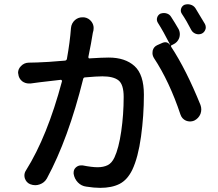

<svg xmlns="http://www.w3.org/2000/svg" viewBox="-20 -865 1040 918"><path d="M960 -750Q963.9 -742.2 963.9 -734.4Q963.9 -728.5 961.9 -723.6Q957 -710 944.3 -704.1Q929.7 -698.2 915.5 -703.6Q901.4 -709 894.5 -721.7Q872.1 -765.6 849.6 -798.8Q841.8 -810.5 845.7 -823.2Q849.6 -835.9 861.3 -841.8Q869.1 -844.7 877.9 -844.7Q883.8 -844.7 890.6 -842.8Q905.3 -838.9 914.1 -826.2Q937.5 -788.1 960 -750ZM319.3 -730.5Q321.3 -753.9 338.9 -769.5Q354.5 -782.2 373 -782.2Q376 -782.2 378.9 -782.2H381.8Q404.3 -779.3 418 -760.7Q427.7 -747.1 427.7 -731.4Q427.7 -725.6 426.8 -719.7Q424.8 -713.9 423.8 -708Q417 -663.1 402.3 -591.8Q402.3 -589.8 403.8 -587.4Q405.3 -585 408.2 -585.9Q469.7 -589.8 500 -589.8Q578.1 -589.8 623 -549.3Q668 -508.8 668 -412.1Q668 -312.5 654.3 -212.4Q640.6 -112.3 612.3 -52.7Q588.9 -4.9 551.8 14.2Q514.6 33.2 459 33.2Q429.7 33.2 392.6 27.3Q369.1 24.4 352.5 7.3Q335.9 -9.8 332 -34.2Q332 -37.1 332 -40Q332 -54.7 342.8 -64.5Q353.5 -74.2 367.2 -74.2Q371.1 -74.2 375 -74.2Q419.9 -65.4 446.3 -65.4Q474.6 -65.4 494.6 -75.2Q514.6 -85 527.3 -112.3Q547.9 -156.2 559.6 -236.8Q571.3 -317.4 571.3 -401.4Q571.3 -460.9 546.9 -480.5Q522.5 -500 469.7 -500Q443.4 -500 387.7 -495.1Q379.9 -495.1 377.9 -488.3Q306.6 -201.2 204.1 -11.7Q192.4 8.8 169.9 16.6Q159.2 20.5 148.4 20.5Q136.7 20.5 124 15.6Q105.5 7.8 98.6 -12.7Q96.7 -19.5 96.7 -26.4Q96.7 -39.1 104.5 -50.8Q206.1 -212.9 276.4 -476.6Q276.4 -479.5 274.9 -481.4Q273.4 -483.4 270.5 -483.4Q174.8 -472.7 169.9 -471.7Q150.4 -469.7 126 -465.8Q121.1 -465.8 118.2 -465.8Q100.6 -465.8 85.9 -476.6Q69.3 -490.2 67.4 -511.7Q66.4 -514.6 66.4 -516.6Q66.4 -535.2 80.1 -548.8Q94.7 -564.5 116.2 -565.4Q127.9 -565.4 158.2 -566.4Q202.1 -567.4 291 -575.2Q297.9 -576.2 299.8 -583Q314.5 -665 319.3 -730.5ZM834 -725.6Q839.8 -713.9 839.8 -701.2Q839.8 -692.4 836.9 -683.6Q829.1 -662.1 807.6 -652.3L801.8 -649.4Q794.9 -647.5 798.8 -640.6Q870.1 -532.2 938.5 -363.3Q942.4 -352.5 942.4 -341.8Q942.4 -331.1 938.5 -320.3Q929.7 -298.8 908.2 -288.1Q898.4 -284.2 888.7 -284.2Q878.9 -284.2 869.1 -288.1Q849.6 -296.9 842.8 -317.4Q790 -475.6 715.8 -587.9Q709 -599.6 709 -611.3Q709 -617.2 710 -623Q714.8 -641.6 732.4 -649.4L756.8 -660.2Q763.7 -663.1 770.5 -663.1Q783.2 -663.1 793 -650.4Q793 -650.4 793.9 -650.4Q761.7 -713.9 734.4 -756.8Q727.5 -768.6 731.4 -781.2Q735.4 -793.9 747.1 -799.8Q755.9 -802.7 763.7 -802.7Q770.5 -802.7 776.4 -800.8Q791 -796.9 798.8 -783.2Q815.4 -757.8 834 -725.6Z"/></svg>

Font: Gen Jyuu Gothic Medium
Style: Regular
Weight: 500
Designer: [Source Han Sans]
Ryoko NISHIZUKA  (kana & ideographs); Paul D. Hunt (Latin, Greek & Cyrillic); Wenlong ZHANG  (bopomofo
Version: Version 1.002.20150607